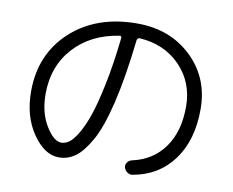

<svg xmlns="http://www.w3.org/2000/svg" viewBox="-80 -831 1161 955"><g transform="rotate(10 500.0 -354.0)"><path d="M462.9 -651.4Q320.3 -629.9 235.4 -536.1Q150.4 -442.4 150.4 -302.7Q150.4 -209 190.4 -143.1Q230.5 -77.1 269.5 -77.1Q287.1 -77.1 306.6 -89.8Q326.2 -102.5 349.6 -141.1Q373 -179.7 394 -239.7Q415 -299.8 436.5 -403.8Q458 -507.8 472.7 -641.6Q473.6 -645.5 470.7 -648.9Q467.8 -652.3 462.9 -651.4ZM269.5 -2.9Q197.3 -2.9 137.2 -89.8Q77.1 -176.8 77.1 -302.7Q77.1 -491.2 205.6 -608.9Q334 -726.6 540 -726.6Q706.1 -726.6 814.5 -623Q922.9 -519.5 922.9 -360.4Q922.9 -204.1 849.1 -104Q775.4 -3.9 646.5 18.6Q631.8 21.5 619.1 12.2Q606.4 2.9 602.5 -11.7Q599.6 -25.4 608.4 -37.1Q617.2 -48.8 631.8 -51.8Q734.4 -74.2 792 -154.8Q849.6 -235.4 849.6 -360.4Q849.6 -483.4 769.5 -565.9Q689.5 -648.4 563.5 -656.2Q552.7 -656.2 549.8 -644.5Q528.3 -453.1 497.1 -322.3Q465.8 -191.4 427.7 -124Q389.6 -56.6 352.1 -29.8Q314.5 -2.9 269.5 -2.9Z"/></g></svg>

Font: Rounded-X Mgen+ 1mn regular
Style: Regular
Weight: 400
Designer: [Source Han Sans]
Ryoko NISHIZUKA  (kana & ideographs); Paul D. Hunt (Latin, Greek & Cyrillic); Wenlong ZHANG  (bopomofo
Version: Version 1.059.20150602